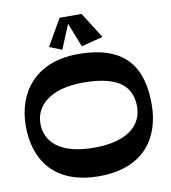

<svg xmlns="http://www.w3.org/2000/svg" viewBox="-102 -1048 1028 1154"><g transform="rotate(-10 412.0 -471.5)"><path d="M795 -354C795 -560 717 -727 411 -727C151 -727 27 -560 27 -354C27 -149 136 18 411 18C682 18 795 -149 795 -354ZM706 -354C706 -245 619 -156 411 -156C199 -156 116 -245 116 -354C116 -464 211 -553 411 -553C646 -553 706 -464 706 -354ZM474 -961H340L247 -799L323 -769L384 -917L442 -769L574 -803Z"/></g></svg>

Font: Peralta
Style: Regular
Weight: 400
Designer: Astigmatic (AOETI)
Foundry: Astigmatic (AOETI)
Version: Version 1.000